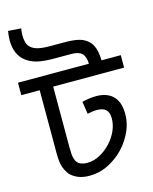

<svg xmlns="http://www.w3.org/2000/svg" viewBox="-139 -997 846 1059"><g transform="rotate(-15 283.5 -468.0)"><path d="M577 -622V-551H172V-205Q172 -161 177 -143Q182 -125 189 -117Q207 -96 244 -96Q283 -96 318 -115Q353 -134 379 -162Q408 -193 423.5 -228Q439 -263 439 -299Q439 -331 423 -347.5Q407 -364 370 -364Q358 -364 344 -362Q330 -360 317 -357L306 -428Q325 -433 345.5 -436Q366 -439 389 -439Q426 -439 455 -425Q484 -411 500.5 -381Q517 -351 517 -303Q517 -244 488 -188.5Q459 -133 415 -95Q378 -63 334.5 -43.5Q291 -24 239 -24Q202 -24 175.5 -35Q149 -46 132 -63Q116 -82 105.5 -109Q95 -136 95 -191V-551H-10V-622ZM395 -622Q394 -663 375.5 -681Q357 -699 315 -699H221Q156 -699 120.5 -708Q85 -717 60 -736Q33 -756 19.5 -787.5Q6 -819 6 -859Q6 -872 7.5 -884.5Q9 -897 11 -912L85 -907Q83 -896 82 -887.5Q81 -879 81 -869Q81 -847 85.5 -830Q90 -813 100 -802Q114 -786 140.5 -778.5Q167 -771 216 -771H294Q347 -771 378 -763Q409 -755 431 -734Q448 -718 457 -690.5Q466 -663 467 -622Z"/></g></svg>

Font: lbangla15
Style: Book
Weight: 400
Designer: Jelle Bosma - Monotype Design Team
Foundry: Monotype Imaging Inc.
Version: Version 2.003